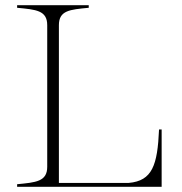

<svg xmlns="http://www.w3.org/2000/svg" viewBox="-20 -720 701 740"><path d="M593 -221C587 -83 567 -23 476 -15H207V-623C207 -680 249 -683 322 -690V-700H46V-690C119 -683 162 -680 162 -623V-77C162 -20 118 -17 46 -10V0H603V-221Z"/></svg>

Font: Sprat Thin
Style: Regular
Weight: 100
Designer: Ethan Nakache
Foundry: Collletttivo
Version: Version 2.000;Glyphs 3.2 (3217)